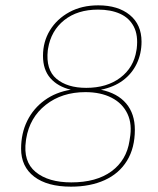

<svg xmlns="http://www.w3.org/2000/svg" viewBox="-20 -687 591 719"><path d="M246 12Q157 12 108 -25.5Q59 -63 59 -130Q59 -188 82 -234.5Q105 -281 147 -311.5Q189 -342 245 -351Q196 -363 168.5 -394.5Q141 -426 141 -478Q141 -531 167 -573.5Q193 -616 239.5 -641.5Q286 -667 348 -667Q422 -667 466 -631Q510 -595 510 -531Q510 -486 492 -448.5Q474 -411 440.5 -386Q407 -361 358 -351Q420 -338 452.5 -299.5Q485 -261 485 -201Q485 -133 455.5 -85Q426 -37 372 -12.5Q318 12 246 12ZM247 -4Q341 -4 397.5 -45.5Q454 -87 465 -160L466 -167Q476 -221 457.5 -260.5Q439 -300 398 -321Q357 -342 300 -342Q212 -342 151.5 -294.5Q91 -247 78 -167L77 -160Q66 -82 113.5 -43Q161 -4 247 -4ZM303 -358Q380 -358 430.5 -396Q481 -434 491 -499L492 -505Q498 -555 481 -587.5Q464 -620 429.5 -635.5Q395 -651 347 -651Q270 -651 220.5 -611.5Q171 -572 160 -505L159 -499Q151 -426 191.5 -392Q232 -358 303 -358Z"/></svg>

Font: Sofia Sans Hairline
Style: Italic
Weight: 1
Italic angle: -9°
Designer: Botio Nikoltchev, Ani Petrova
Foundry: lettersoup
Version: Version 4.102